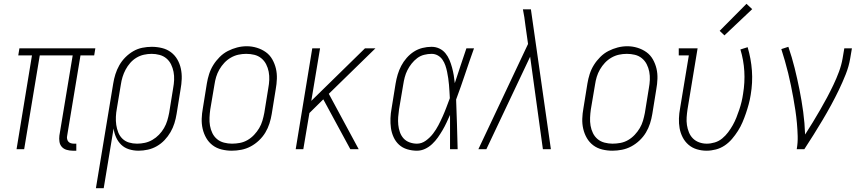

<svg xmlns="http://www.w3.org/2000/svg" viewBox="-20 -784 4540 1009"><path d="M362 8Q346 8 330.5 3.5Q315 -1 305 -12Q295 -23 292.5 -39Q290 -55 292 -71L362 -493H189L107 0H67L148 -493H76L82 -530H481L475 -493H403L333 -71Q331 -63 332.5 -54.5Q334 -46 339 -40Q344 -34 352 -31.5Q360 -29 368 -29H381V8Z M484 205 575 -345Q579 -370 586.5 -394Q594 -418 607 -441Q620 -464 639 -483Q658 -502 680.5 -515Q703 -528 728 -533Q753 -538 778 -538Q805 -538 831.5 -531.5Q858 -525 878.5 -509.5Q899 -494 912 -471.5Q925 -449 930.5 -423Q936 -397 935 -369.5Q934 -342 929 -315L908 -185Q904 -160 896.5 -136Q889 -112 876 -89.5Q863 -67 845 -48Q827 -29 804.5 -16Q782 -3 757 2.5Q732 8 708 8Q682 8 658 0.5Q634 -7 617 -23.5Q600 -40 590 -62.5Q580 -85 577 -109L525 205ZM700 -29Q721 -29 741.5 -33.5Q762 -38 781 -49Q800 -60 815.5 -76Q831 -92 842 -111Q853 -130 859 -150Q865 -170 869 -191L890 -321Q894 -342 895 -364Q896 -386 892 -406.5Q888 -427 879 -445.5Q870 -464 854.5 -477Q839 -490 818.5 -495.5Q798 -501 777 -501Q757 -501 736.5 -496.5Q716 -492 697.5 -481Q679 -470 664.5 -453.5Q650 -437 640 -418Q630 -399 624 -379.5Q618 -360 615 -339L594 -213Q590 -192 589 -170Q588 -148 591 -127.5Q594 -107 601.5 -88Q609 -69 623.5 -55Q638 -41 658 -35Q678 -29 700 -29Z M1198 8Q1171 8 1144.5 1.5Q1118 -5 1097.5 -20.5Q1077 -36 1064 -58.5Q1051 -81 1045 -107Q1039 -133 1040 -160.5Q1041 -188 1046 -215L1067 -345Q1071 -370 1079 -395Q1087 -420 1101 -442.5Q1115 -465 1134.5 -484.5Q1154 -504 1177.5 -516Q1201 -528 1226 -534.5Q1251 -541 1277 -541Q1304 -541 1330 -533Q1356 -525 1377 -510Q1398 -495 1411 -472Q1424 -449 1430 -423.5Q1436 -398 1435 -370Q1434 -342 1429 -315L1408 -185Q1404 -160 1396 -135Q1388 -110 1374.5 -87.5Q1361 -65 1341 -46Q1321 -27 1297.5 -14.5Q1274 -2 1248.5 3Q1223 8 1198 8ZM1199 -29Q1220 -29 1241 -33Q1262 -37 1281 -48Q1300 -59 1315.5 -75.5Q1331 -92 1342 -110.5Q1353 -129 1359 -149.5Q1365 -170 1369 -191L1390 -321Q1394 -342 1395 -364Q1396 -386 1392 -407Q1388 -428 1378.5 -446.5Q1369 -465 1353 -478Q1337 -491 1316.5 -496Q1296 -501 1274 -501Q1253 -501 1232.5 -496.5Q1212 -492 1193 -481Q1174 -470 1159 -454Q1144 -438 1133 -419Q1122 -400 1116 -380Q1110 -360 1107 -339L1085 -209Q1082 -188 1081 -166Q1080 -144 1083.5 -123.5Q1087 -103 1096 -84.5Q1105 -66 1120.5 -53Q1136 -40 1157 -34.5Q1178 -29 1199 -29Z M1534 0 1621 -530H1662L1616 -254L1898 -530H1953L1708 -291L1865 0H1821L1679 -262L1606 -190L1574 0Z M2171 8Q2145 8 2120 0.5Q2095 -7 2077 -23.5Q2059 -40 2048.5 -63Q2038 -86 2034.5 -111Q2031 -136 2032 -162.5Q2033 -189 2038 -215L2059 -345Q2063 -369 2070 -392.5Q2077 -416 2088.5 -438Q2100 -460 2117 -479.5Q2134 -499 2155 -512.5Q2176 -526 2200 -532Q2224 -538 2248 -538Q2270 -538 2289 -529Q2308 -520 2321 -504Q2334 -488 2342 -469Q2350 -450 2355.5 -429.5Q2361 -409 2364.5 -388.5Q2368 -368 2370 -347Q2385 -392 2400 -438Q2415 -484 2431 -530H2471Q2447 -463 2424.5 -395.5Q2402 -328 2377 -261Q2380 -196 2381.5 -130.5Q2383 -65 2385 0H2345Q2345 -45 2345 -90Q2345 -135 2345 -180Q2336 -160 2326.5 -139.5Q2317 -119 2305.5 -99.5Q2294 -80 2281 -61.5Q2268 -43 2251 -27Q2234 -11 2213.5 -1.5Q2193 8 2171 8ZM2171 -29Q2196 -29 2218 -45Q2240 -61 2256 -82Q2272 -103 2284 -126Q2296 -149 2306.5 -172.5Q2317 -196 2326 -220Q2335 -244 2344 -268Q2343 -286 2342 -303.5Q2341 -321 2339.5 -338.5Q2338 -356 2335.5 -373Q2333 -390 2329.5 -407Q2326 -424 2320.5 -440Q2315 -456 2305.5 -470Q2296 -484 2281 -492.5Q2266 -501 2248 -501Q2229 -501 2209 -496Q2189 -491 2172.5 -478.5Q2156 -466 2143 -449.5Q2130 -433 2121 -415Q2112 -397 2107 -378Q2102 -359 2099 -339L2077 -209Q2074 -189 2072.5 -168.5Q2071 -148 2073 -128Q2075 -108 2081.5 -89.5Q2088 -71 2100.5 -57Q2113 -43 2132 -36Q2151 -29 2171 -29Z M2494 0 2755 -553 2741 -652Q2739 -673 2735.5 -693.5Q2732 -714 2728 -735H2770L2875 0H2833L2766 -486L2536 0Z M3198 8Q3171 8 3144.5 1.5Q3118 -5 3097.5 -20.5Q3077 -36 3064 -58.5Q3051 -81 3045 -107Q3039 -133 3040 -160.5Q3041 -188 3046 -215L3067 -345Q3071 -370 3079 -395Q3087 -420 3101 -442.5Q3115 -465 3134.5 -484.5Q3154 -504 3177.5 -516Q3201 -528 3226 -534.5Q3251 -541 3277 -541Q3304 -541 3330 -533Q3356 -525 3377 -510Q3398 -495 3411 -472Q3424 -449 3430 -423.5Q3436 -398 3435 -370Q3434 -342 3429 -315L3408 -185Q3404 -160 3396 -135Q3388 -110 3374.5 -87.5Q3361 -65 3341 -46Q3321 -27 3297.5 -14.5Q3274 -2 3248.5 3Q3223 8 3198 8ZM3199 -29Q3220 -29 3241 -33Q3262 -37 3281 -48Q3300 -59 3315.5 -75.5Q3331 -92 3342 -110.5Q3353 -129 3359 -149.5Q3365 -170 3369 -191L3390 -321Q3394 -342 3395 -364Q3396 -386 3392 -407Q3388 -428 3378.5 -446.5Q3369 -465 3353 -478Q3337 -491 3316.5 -496Q3296 -501 3274 -501Q3253 -501 3232.5 -496.5Q3212 -492 3193 -481Q3174 -470 3159 -454Q3144 -438 3133 -419Q3122 -400 3116 -380Q3110 -360 3107 -339L3085 -209Q3082 -188 3081 -166Q3080 -144 3083.5 -123.5Q3087 -103 3096 -84.5Q3105 -66 3120.5 -53Q3136 -40 3157 -34.5Q3178 -29 3199 -29Z M3693 8Q3667 8 3642 0.5Q3617 -7 3598 -23.5Q3579 -40 3567.5 -62.5Q3556 -85 3551.5 -110Q3547 -135 3548 -162Q3549 -189 3554 -215L3600 -493H3547V-530H3646L3593 -209Q3590 -189 3588.5 -168Q3587 -147 3590 -127Q3593 -107 3600.5 -88.5Q3608 -70 3621.5 -56.5Q3635 -43 3654 -36Q3673 -29 3694 -29Q3715 -29 3736.5 -35.5Q3758 -42 3775.5 -56.5Q3793 -71 3806.5 -89Q3820 -107 3831 -126.5Q3842 -146 3850 -166.5Q3858 -187 3865 -207.5Q3872 -228 3877 -249Q3882 -270 3885 -291Q3895 -351 3891.5 -409.5Q3888 -468 3871 -524L3909 -536Q3927 -475 3931.5 -412.5Q3936 -350 3925 -285Q3921 -260 3914.5 -236Q3908 -212 3900 -188.5Q3892 -165 3882 -141.5Q3872 -118 3858 -96Q3844 -74 3827 -54Q3810 -34 3788.5 -19.5Q3767 -5 3742 1.5Q3717 8 3693 8ZM3787 -598 3762 -622 3903 -764 3933 -736Z M4167 0Q4173 -34 4172 -68.5Q4171 -103 4168 -136.5Q4165 -170 4160 -203.5Q4155 -237 4149 -270Q4143 -303 4136.5 -335Q4130 -367 4122 -399.5Q4114 -432 4105 -463.5Q4096 -495 4086 -526L4123 -538Q4142 -483 4156 -426.5Q4170 -370 4181.5 -312.5Q4193 -255 4201 -196Q4209 -137 4211 -77Q4232 -109 4251.5 -141.5Q4271 -174 4290 -206.5Q4309 -239 4326.5 -272Q4344 -305 4360 -338.5Q4376 -372 4389 -407Q4402 -442 4408 -477L4417 -530H4457L4448 -477Q4441 -435 4424.5 -393.5Q4408 -352 4388.5 -311.5Q4369 -271 4347.5 -231.5Q4326 -192 4303 -153.5Q4280 -115 4256 -76.5Q4232 -38 4207 0Z"/></svg>

Font: Iosevka Slab Extralight
Style: Italic
Weight: 200
Italic angle: -9°
Monospace: yes
Designer: Belleve Invis
Foundry: Belleve Invis
Version: Version 11.1.1; ttfautohint (v1.8.3)